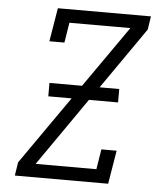

<svg xmlns="http://www.w3.org/2000/svg" viewBox="-53 -781 705 828"><g transform="rotate(5 300.0 -367.5)"><path d="M42 0 51 -58 257 -353H156V-411H297L483 -677H219L205 -590H140L164 -735H567L558 -677L373 -411H458V-353H332L127 -58H390L404 -145H470L446 0Z"/></g></svg>

Font: Iosevka Etoile Light Oblique
Style: Regular
Weight: 300
Italic angle: -9°
Designer: Belleve Invis
Foundry: Belleve Invis
Version: Version 15.5.2; ttfautohint (v1.8.4)